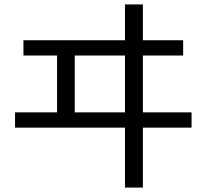

<svg xmlns="http://www.w3.org/2000/svg" viewBox="-20 -808 934 868"><path d="M545 -231H48V-300H238V-557H86V-626H545V-788H626V-626H808V-557H626V-300H846V-231H626V40H545ZM318 -557V-300H545V-557Z"/></svg>

Font: Kakao Big Sans
Style: Regular
Weight: 400
Designer: Park Young-rak; Lee Sang-min; Kim Jung-jin; Min Bon; Park Min-gyu;
Foundry: Kakao Corporation
Version: Version 2.003